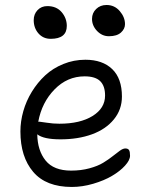

<svg xmlns="http://www.w3.org/2000/svg" viewBox="-20 -700 595 762"><path d="M412.1 -556.2Q385.3 -556.2 365.2 -577.1Q345.2 -598.1 345.2 -625Q345.2 -648.4 361.6 -664.3Q377.9 -680.2 402.8 -680.2Q434.6 -680.2 455.3 -656Q476.1 -631.8 476.1 -604Q476.1 -585.4 460 -570.8Q443.8 -556.2 412.1 -556.2ZM181.2 -545.9Q151.4 -545.9 132.6 -567.4Q113.8 -588.9 113.8 -620.1Q113.8 -643.6 128.9 -659.7Q144 -675.8 168 -675.8Q204.1 -675.8 224.6 -651.9Q245.1 -627.9 245.1 -597.2Q245.1 -545.9 181.2 -545.9ZM265.1 42Q162.6 42 111.8 -17.8Q61 -77.6 61 -178.2Q61 -218.3 72.5 -258.8Q84 -299.3 106.4 -335.9Q128.9 -372.6 159.4 -400.9Q189.9 -429.2 231.4 -446Q272.9 -462.9 318.8 -462.9Q386.7 -462.9 425.3 -425.8Q463.9 -388.7 463.9 -316.9Q463.9 -265.1 431.9 -226.1Q399.9 -187 345 -167Q290 -147 220.2 -147Q152.8 -147 127.9 -167Q128.9 -102.5 161.1 -62.7Q193.4 -22.9 262.2 -22.9Q301.8 -22.9 335 -32Q368.2 -41 389.4 -54Q410.6 -66.9 426.8 -79.8Q442.9 -92.8 455.6 -101.8Q468.3 -110.8 477.1 -110.8Q488.3 -110.8 492.2 -104.2Q496.1 -97.7 496.1 -82Q496.1 -64.5 476.1 -42.5Q456.1 -20.5 424.6 -2Q393.1 16.6 349.9 29.3Q306.6 42 265.1 42ZM138.2 -216.8Q142.1 -216.8 166.3 -212.9Q190.4 -209 215.8 -209Q297.9 -209 347.4 -239.7Q397 -270.5 397 -320.8Q397 -358.9 377.7 -377.9Q358.4 -397 315.9 -397Q247.1 -397 196.5 -345.2Q146 -293.5 131.8 -216.8Z"/></svg>

Font: Shantell Sans Bouncy
Style: Regular
Weight: 300
Designer: Stephen Nixon, Anya Danilova, Shantell Martin
Foundry: Arrow Type
Version: Version 1.006;[9816181b4]